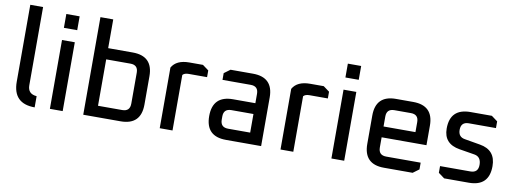

<svg xmlns="http://www.w3.org/2000/svg" viewBox="-60 -1082 3861 1434"><g transform="rotate(10 1870.5 -365.5)"><path d="M74 -157V-740H171V-147Q171 -81 239 -76V9Q74 9 74 -157Z M351 -614V-719H452V-614ZM353 0V-522H450V0Z M606 0V-740H703V-522H889Q1043 -522 1043 -369V-154Q1043 0 889 0ZM703 -85H887Q945 -85 945 -144V-379Q945 -437 887 -437H703Z M1186 0V-460Q1221 -522 1319 -522H1422L1468 -488V-437H1329Q1297 -437 1283 -421V0Z M1688 0Q1534 0 1534 -154Q1534 -308 1688 -308H1857V-379Q1857 -437 1799 -437H1585V-488L1631 -522H1801Q1955 -522 1955 -369V0ZM1631 -144Q1631 -85 1690 -85H1857V-226H1690Q1631 -226 1631 -168Z M2102 0V-460Q2137 -522 2235 -522H2338L2384 -488V-437H2245Q2213 -437 2199 -421V0Z M2486 -614V-719H2587V-614ZM2488 0V-522H2585V0Z M2733 -154V-369Q2733 -522 2886 -522H3016Q3170 -522 3170 -369V-221H2830V-144Q2830 -85 2889 -85H3150V-34L3104 0H2886Q2733 0 2733 -154ZM2830 -303H3072V-379Q3072 -437 3014 -437H2889Q2830 -437 2830 -379Z M3297 -34V-85H3527Q3586 -85 3586 -145Q3586 -206 3535 -215L3419 -234Q3297 -254 3297 -370Q3297 -522 3451 -522H3613L3659 -488V-437H3453Q3394 -437 3394 -377Q3394 -323 3445 -315L3562 -295Q3683 -275 3683 -152Q3683 0 3530 0H3343Z"/></g></svg>

Font: Oxanium Medium
Style: Regular
Weight: 500
Designer: Severin Meyer
Version: Version 1.001